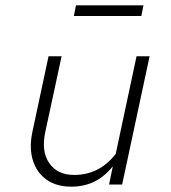

<svg xmlns="http://www.w3.org/2000/svg" viewBox="-20 -692 640 720"><path d="M247 8Q192 8 155 -18Q118 -44 103.5 -90Q89 -136 101 -195L162 -481H211L150 -198Q134 -125 164.5 -80.5Q195 -36 258 -36Q353 -36 414 -115L492 -481H541L438 0H389L403 -68Q370 -28 332 -10Q294 8 247 8ZM257 -632 265 -672H518L510 -632Z"/></svg>

Font: Red Hat Mono
Style: Italic
Weight: 300
Italic angle: -12°
Monospace: yes
Designer: Pentagram, MCKL
Foundry: Pentagram, MCKL
Version: Version 1.023